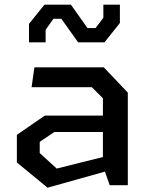

<svg xmlns="http://www.w3.org/2000/svg" viewBox="-20 -818 660 848"><path d="M464.5 0H544.5V-409L438.5 -520.5H132L119.5 -433H385.5L434.5 -384V-307.5H178L54.5 -222.5V-100.5L190 11L443.5 -60ZM108 -631H181.5V-686.5L216 -735H251L325 -631H441.5L509.5 -716.5V-797.5H436.5V-739.5L402 -694H366.5L293 -797.5H176.5L108 -712.5ZM155.5 -142V-191.5L220 -235H434.5V-124.5L230.5 -73.5Z"/></svg>

Font: Monaspace Krypton Medium
Style: Regular
Weight: 500
Designer: Riley Cran & the Lettermatic Team
Foundry: Lettermatic
Version: Version 1.101 (Monaspace Krypton)